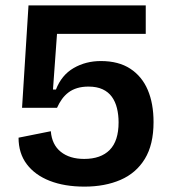

<svg xmlns="http://www.w3.org/2000/svg" viewBox="-20 -680 640 714"><path d="M294 14Q220 14 165 -7.5Q110 -29 79.5 -69.5Q49 -110 49 -168L169 -192Q173 -142 206 -115.5Q239 -89 293 -89Q355 -89 388 -122.5Q421 -156 421 -225Q421 -253 415 -277.5Q409 -302 396 -320Q383 -338 361.5 -348Q340 -358 309 -358Q286 -358 267.5 -352.5Q249 -347 235 -336.5Q221 -326 210.5 -311.5Q200 -297 192 -279H62L86 -660H522V-554H192L177 -347H188Q209 -401 254 -427Q299 -453 355 -453Q421 -453 464.5 -424.5Q508 -396 529.5 -345.5Q551 -295 551 -226Q551 -142 518.5 -89Q486 -36 428 -11Q370 14 294 14Z"/></svg>

Font: Bricolage Grotesque SemiBold
Style: Regular
Weight: 600
Designer: Mathieu Triay
Foundry: Atelier Triay
Version: Version 1.000;gftools[0.9.30]